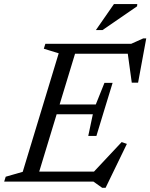

<svg xmlns="http://www.w3.org/2000/svg" viewBox="-38 -891 737 942"><path d="M250 -629.5 177 -652 184.5 -676H345L139.5 0H-17.5L-10 -24L73.5 -48ZM587 -641.5 608 -627.5H280L296 -676H605.5L664.5 -702.5H679.5L639.5 -485.5H608.5ZM463.5 30.5 420.5 0H89.5L105.5 -49H452.5L409.5 -34.5L559 -194L584.5 -185L480 30.5ZM435 -224H395L417.5 -330.5H190.5L205 -378.5H432L474.5 -484.5H514.5L474.5 -354ZM432.5 -743.5 521 -871H635.5L634.5 -860L465 -743.5Z"/></svg>

Font: Newsreader 16pt 16pt
Style: Italic
Weight: 400
Italic angle: -17°
Version: Version 1.003